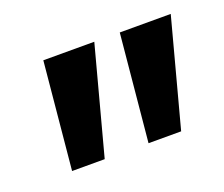

<svg xmlns="http://www.w3.org/2000/svg" viewBox="-52 -772 413 354"><g transform="rotate(-20 154.0 -595.0)"><path d="M38 -490 58 -700H158L102 -490ZM188 -490 208 -700H308L252 -490Z"/></g></svg>

Font: Cabin VF Beta
Style: Italic
Weight: 400
Italic angle: -7°
Designer: Pablo Impallari
Foundry: Pablo Impallari. http://www.impallari.com Igino Marini. http://www.ikern.com
Version: Version 2.300